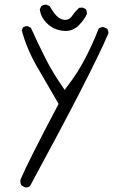

<svg xmlns="http://www.w3.org/2000/svg" viewBox="-20 -828 540 838"><path d="M265.6 -692.9Q299.8 -692.9 323.7 -717.3Q350.1 -744.6 358.9 -766.6Q359.4 -768.6 359.4 -770.8Q359.4 -772.9 358.9 -775.9Q357.9 -782.7 354 -788.6L340.3 -794.9L325.2 -793.9Q305.7 -775.4 297.4 -762.2Q284.7 -741.2 264.6 -741.2Q244.1 -741.2 225.6 -760.3Q211.9 -774.4 197.3 -800.8L184.1 -807.1Q182.6 -807.6 180.4 -807.6Q178.2 -807.6 174.8 -807.1Q167.5 -806.2 160.6 -801.8L153.8 -788.1Q156.7 -754.4 185.1 -726.1Q214.8 -696.3 261.7 -692.9Q263.7 -692.9 265.6 -692.9ZM89.4 -10.3Q90.8 -9.8 93 -9.8Q95.2 -9.8 98.6 -10.3Q105.5 -11.2 110.8 -15.6Q382.3 -515.6 452.6 -681.2Q453.1 -682.6 453.1 -683.6Q453.1 -694.8 447.8 -702.6L433.1 -709.5Q432.1 -710 429 -710Q425.8 -710 420.7 -708.3Q415.5 -706.5 410.6 -703.1Q385.3 -637.7 352.1 -573.5Q318.8 -509.3 272.9 -450.2L262.2 -435.5L252 -450.7Q209.5 -511.7 176.5 -577.1Q143.6 -642.6 114.7 -707L102.1 -713.4Q100.6 -713.9 98.4 -713.9Q96.2 -713.9 92.8 -713.4Q86.4 -712.4 80.6 -708.5L74.7 -695.8Q97.7 -612.3 142.3 -535.6Q187 -459 235.8 -374.5Q101.1 -120.1 69.3 -43.5Q68.8 -39.6 68.8 -36.6Q68.8 -25.4 74.7 -17.6Z"/></svg>

Font: NaikaiFont
Style: ExtraLight
Weight: 200
Version: Version 1.89